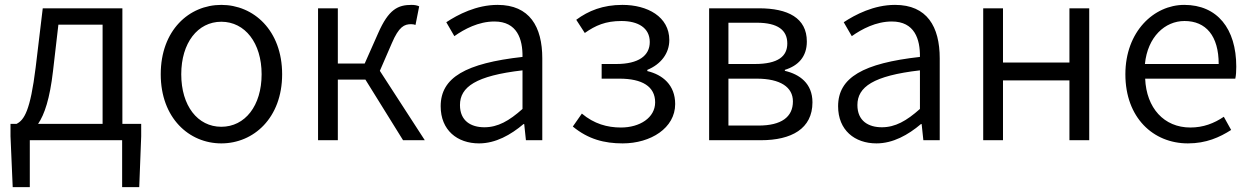

<svg xmlns="http://www.w3.org/2000/svg" viewBox="-20 -574 5123 786"><path d="M197 -283 219 -473H400V-67H136C162 -105 184 -170 197 -283ZM102 0H480V192H550L558 -16V-67H481V-540H155L126 -298C104 -120 79 -83 48 -67H23V-16L32 192H102Z M886 13C1018 13 1135 -91 1135 -270C1135 -450 1018 -554 886 -554C754 -554 638 -450 638 -270C638 -91 754 13 886 13ZM886 -55C789 -55 722 -141 722 -270C722 -398 789 -485 886 -485C983 -485 1051 -398 1051 -270C1051 -141 983 -55 886 -55Z M1282 0H1363V-248H1476L1630 0H1719L1535 -284L1584 -397C1613 -465 1635 -475 1663 -475C1671 -475 1674 -474 1681 -472L1696 -548C1688 -552 1677 -554 1665 -554C1609 -554 1571 -536 1528 -438L1473 -314H1363V-540H1282Z M1941 13C2009 13 2071 -22 2123 -66H2126L2133 0H2200V-335C2200 -465 2148 -554 2017 -554C1930 -554 1854 -514 1807 -483L1840 -426C1881 -455 1939 -486 2004 -486C2097 -486 2120 -414 2119 -341C1887 -315 1784 -257 1784 -139C1784 -41 1852 13 1941 13ZM1963 -53C1908 -53 1863 -79 1863 -144C1863 -218 1928 -264 2119 -286V-128C2064 -79 2018 -53 1963 -53Z M2529 13C2644 13 2744 -50 2744 -148C2744 -226 2693 -268 2630 -283V-288C2686 -311 2720 -356 2720 -410C2720 -506 2630 -554 2528 -554C2448 -554 2389 -530 2339 -493L2374 -439C2418 -470 2459 -488 2524 -488C2592 -488 2640 -460 2640 -402C2640 -346 2594 -312 2503 -312H2443V-252H2516C2609 -252 2662 -220 2662 -155C2662 -92 2599 -52 2522 -52C2466 -52 2412 -67 2362 -109L2325 -56C2388 -4 2454 13 2529 13Z M2883 0H3095C3220 0 3306 -47 3306 -155C3306 -233 3253 -270 3193 -284V-288C3248 -305 3283 -342 3283 -404C3283 -501 3205 -540 3087 -540H2883ZM2962 -312V-481H3078C3165 -481 3203 -450 3203 -396C3203 -344 3166 -312 3070 -312ZM2962 -60V-252H3078C3175 -252 3226 -217 3226 -159C3226 -95 3179 -60 3085 -60Z M3568 13C3636 13 3698 -22 3750 -66H3753L3760 0H3827V-335C3827 -465 3775 -554 3644 -554C3557 -554 3481 -514 3434 -483L3467 -426C3508 -455 3566 -486 3631 -486C3724 -486 3747 -414 3746 -341C3514 -315 3411 -257 3411 -139C3411 -41 3479 13 3568 13ZM3590 -53C3535 -53 3490 -79 3490 -144C3490 -218 3555 -264 3746 -286V-128C3691 -79 3645 -53 3590 -53Z M4005 0H4086V-245H4358V0H4439V-540H4358V-318H4086V-540H4005Z M4843 13C4918 13 4973 -12 5020 -42L4990 -96C4950 -69 4906 -52 4853 -52C4745 -52 4673 -132 4668 -252H5037C5040 -265 5041 -283 5041 -301C5041 -457 4963 -554 4828 -554C4704 -554 4587 -445 4587 -270C4587 -92 4701 13 4843 13ZM4667 -312C4678 -423 4749 -488 4829 -488C4917 -488 4969 -427 4969 -312Z"/></svg>

Font: Source Han Sans JP Normal
Style: Regular
Weight: 350
Designer: Ryoko NISHIZUKA 西塚涼子 (kana, bopomofo & ideographs); Paul D. Hunt (Latin, Greek & Cyrillic); Sandoll Communications 산돌커뮤니
Foundry: Adobe
Version: Version 2.002;hotconv 1.0.116;makeotfexe 2.5.65601